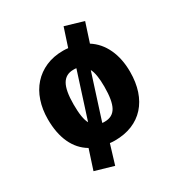

<svg xmlns="http://www.w3.org/2000/svg" viewBox="-187 -787 974 1047"><g transform="rotate(-30 300.0 -263.0)"><path d="M300 -549Q308 -549 316.5 -548.5Q325 -548 331 -547L369 -663L485 -629L446 -509Q501 -474 530 -411.5Q559 -349 559 -267Q559 -201 541.5 -148.5Q524 -96 490.5 -59Q457 -22 409 -2.5Q361 17 300 17Q292 17 284.5 16.5Q277 16 269 15L232 137L115 103L155 -20Q99 -53 70 -115.5Q41 -178 41 -266Q41 -328 58.5 -380Q76 -432 109.5 -469.5Q143 -507 191 -528Q239 -549 300 -549ZM296 -431Q248 -431 225.5 -392Q203 -353 203 -266Q203 -177 223 -143L315 -430Q310 -431 305 -431ZM397 -267Q397 -347 378 -382L288 -101Q293 -100 296 -100H304Q353 -100 375 -139Q397 -178 397 -267Z"/></g></svg>

Font: Qzxlaeiskcpccdgjqmyffctclhy
Style: Regular
Weight: 700
Monospace: yes
Designer: Carrois Corporate & Edenspiekermann
Foundry: Carrois Corporate GbR & Edenspiekermann AG
Version: Version 2.001